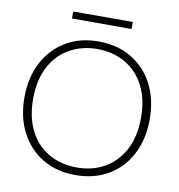

<svg xmlns="http://www.w3.org/2000/svg" viewBox="-92 -929 953 1025"><g transform="rotate(10 384.5 -417.0)"><path d="M384 12Q282 12 206 -33.5Q130 -79 87.5 -160.5Q45 -242 45 -350Q45 -457 87.5 -538.5Q130 -620 206 -666Q282 -712 384 -712Q487 -712 563.5 -666Q640 -620 682 -538.5Q724 -457 724 -350Q724 -242 682 -160.5Q640 -79 563.5 -33.5Q487 12 384 12ZM385 -29Q469 -29 535.5 -67Q602 -105 639.5 -177Q677 -249 677 -350Q677 -451 639.5 -523Q602 -595 535.5 -633Q469 -671 385 -671Q300 -671 233.5 -633Q167 -595 129.5 -523Q92 -451 92 -350Q92 -249 129.5 -176.5Q167 -104 233.5 -66.5Q300 -29 385 -29ZM222 -808V-846H545V-808Z"/></g></svg>

Font: DM Sans 28pt ExtraLight
Style: Regular
Weight: 250
Version: Version 4.004;gftools[0.9.30]